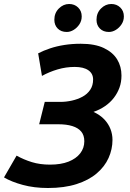

<svg xmlns="http://www.w3.org/2000/svg" viewBox="-36 -927 652 961"><path d="M204 14Q135 14 78 -1.5Q21 -17 -16 -39L47 -148Q83 -128 123.5 -115.5Q164 -103 214 -103Q269 -103 307 -118Q345 -133 365.5 -159.5Q386 -186 386 -220Q386 -250 370.5 -268.5Q355 -287 326 -296Q297 -305 257 -305H160L188 -417H266Q295 -417 324 -423.5Q353 -430 377 -443Q401 -456 415.5 -477.5Q430 -499 430 -529Q430 -559 406 -575.5Q382 -592 338 -592Q294 -592 252 -579.5Q210 -567 174 -547L155 -660Q182 -674 215 -685Q248 -696 286.5 -702Q325 -708 368 -708Q439 -708 484 -686.5Q529 -665 550.5 -629.5Q572 -594 572 -549Q572 -516 562 -488.5Q552 -461 534 -437.5Q516 -414 490 -396Q464 -378 432 -367Q466 -351 486.5 -329Q507 -307 517 -281Q527 -255 527 -227Q527 -180 507.5 -136.5Q488 -93 448 -59Q408 -25 347 -5.5Q286 14 204 14ZM509 -767Q481 -767 464 -784Q447 -801 447 -828Q447 -862 469.5 -884.5Q492 -907 521 -907Q548 -907 566 -889.5Q584 -872 584 -845Q584 -823 572.5 -805.5Q561 -788 544 -777.5Q527 -767 509 -767ZM298 -767Q270 -767 253 -784Q236 -801 236 -828Q236 -862 258.5 -884.5Q281 -907 310 -907Q337 -907 355 -889.5Q373 -872 373 -845Q373 -823 361.5 -805.5Q350 -788 333 -777.5Q316 -767 298 -767Z"/></svg>

Font: Ubuntu Sans
Style: Bold Italic
Weight: 700
Italic angle: -13.5°
Designer: Dalton Maag Ltd
Foundry: Dalton Maag Ltd
Version: Version 1.006